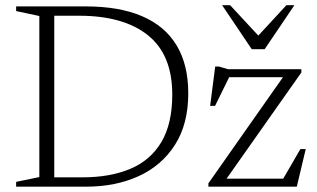

<svg xmlns="http://www.w3.org/2000/svg" viewBox="-20 -700 1189 720"><path d="M626 -345.5Q626 -495 534.5 -568Q443 -641 276.5 -641H142L147 -676H301Q427.5 -676 513 -639.2Q598.5 -602.5 642.2 -530Q686 -457.5 686 -350Q686 -235 636.2 -157Q586.5 -79 500 -39.5Q413.5 0 303.5 0H147L142 -35H289.5Q393 -35 468.5 -66.8Q544 -98.5 585 -167Q626 -235.5 626 -345.5ZM40.5 0V-18L127.5 -36V-640L40.5 -658.5V-676H183.5V0ZM761.5 0V-12.5L1049.5 -422.5L1068.5 -410.5H806.5L847.5 -427L786.5 -303H768L787 -450.5H801L835 -440.5H1110V-428L820.5 -17L805 -30H1056.5L1034 -16L1106.5 -141H1126.5L1093 0ZM958.5 -556H939L1054 -680.5H1084L972.5 -515.5H924L813 -680.5H843Z"/></svg>

Font: Newsreader 16pt Light
Style: Regular
Weight: 300
Designer: Hugues Gentile
Foundry: Production Type
Version: Version 1.003